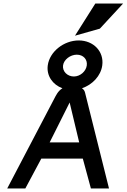

<svg xmlns="http://www.w3.org/2000/svg" viewBox="-20 -1072 720 1092"><path d="M376.1 -489 430.4 -262H262.4ZM463.7 -545C461.2 -556 455.3 -564 446.1 -570C505.8 -590 553.7 -641 561.6 -700C572.3 -779 511.8 -842 427.8 -842C343.8 -842 262.3 -779 251.6 -700C243.7 -641 279.8 -590 335.1 -570C308.9 -554 298.5 -529 289.2 -512L21 0H124L215 -170H451L497 0H600ZM416.9 -761C453.9 -761 478.2 -734 473.6 -700C469 -666 436.1 -637 400.1 -637C363.1 -637 334 -666 338.6 -700C343.1 -733 379.9 -761 416.9 -761ZM547.9 -909 680.2 -1052H522.2L406.5 -869Z"/></svg>

Font: Charger
Style: ExBdIt
Weight: 400
Designer: Jasper
Foundry: Cannot Into Space Fonts
Version: Version 0.99